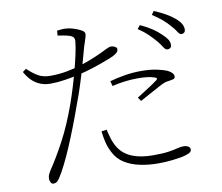

<svg xmlns="http://www.w3.org/2000/svg" viewBox="-86 -873 1171 1015"><g transform="rotate(-10 500.0 -365.5)"><path d="M792 -607Q776 -626 754 -647.5Q732 -669 701 -689L716 -708Q753 -691 779 -673.5Q805 -656 822 -639Q842 -621 851 -607Q860 -593 860 -578Q860 -567 854 -561.5Q848 -556 838 -556Q827 -556 817.5 -572Q808 -588 792 -607ZM878 -674Q861 -694 840.5 -711.5Q820 -729 788 -750L801 -769Q839 -753 865.5 -737.5Q892 -722 909 -707Q929 -690 937.5 -675Q946 -660 946 -645Q946 -634 940 -628.5Q934 -623 925 -623Q915 -623 905 -639.5Q895 -656 878 -674ZM278 -729 280 -755Q294 -757 306.5 -758Q319 -759 336 -757Q349 -756 370 -749.5Q391 -743 408 -733.5Q425 -724 425 -713Q425 -706 422 -695.5Q419 -685 415 -673Q411 -661 407 -649Q398 -616 384 -566Q370 -516 352.5 -460Q335 -404 315 -352Q296 -298 275 -244Q254 -190 233 -140.5Q212 -91 192 -51Q172 -11 155 15Q146 28 139 33Q132 38 121 38Q113 38 107.5 29.5Q102 21 102 10Q102 3 103 -2.5Q104 -8 107 -14.5Q110 -21 115 -30Q157 -92 200 -172.5Q243 -253 282 -362Q296 -402 309.5 -446Q323 -490 334.5 -533.5Q346 -577 354 -614.5Q362 -652 365 -679Q367 -695 361.5 -703Q356 -711 342 -716Q326 -721 309 -724Q292 -727 278 -729ZM83 -585Q112 -557 139 -541.5Q166 -526 204 -526Q249 -526 290.5 -533.5Q332 -541 364 -551Q412 -566 450.5 -582.5Q489 -599 516 -613Q526 -618 533 -620.5Q540 -623 546 -623Q553 -623 560 -620.5Q567 -618 572 -614Q577 -610 577 -605Q577 -594 570.5 -587Q564 -580 547 -571Q537 -566 504.5 -553.5Q472 -541 430 -527.5Q388 -514 348 -505Q317 -498 276 -491.5Q235 -485 197 -485Q171 -485 147 -493.5Q123 -502 102 -521Q81 -540 64 -571ZM518 -416 511 -443Q546 -453 590 -460.5Q634 -468 679 -468Q729 -468 763.5 -460.5Q798 -453 817 -445Q832 -438 841 -429Q850 -420 850 -409Q850 -398 840 -395.5Q830 -393 818 -391Q804 -390 792.5 -386Q781 -382 761 -371Q742 -361 710.5 -343.5Q679 -326 653 -312L639 -332Q657 -344 680.5 -358.5Q704 -373 724 -386.5Q744 -400 751 -406Q763 -416 747 -421Q728 -428 704.5 -430.5Q681 -433 658 -433Q621 -433 585.5 -428.5Q550 -424 518 -416ZM447 -194 419 -190Q422 -162 428.5 -133Q435 -104 451 -73Q471 -34 507 -12Q543 10 589 19.5Q635 29 685 29Q726 29 759.5 25Q793 21 815 17Q834 13 850.5 6Q867 -1 867 -14Q867 -22 862 -27Q857 -32 849 -34.5Q841 -37 832 -37Q816 -37 797.5 -32Q779 -27 748.5 -22.5Q718 -18 665 -18Q599 -18 553 -37Q507 -56 482 -96Q468 -119 460 -145Q452 -171 447 -194Z"/></g></svg>

Font: Source Han Serif JP VF
Style: Regular
Weight: 250
Designer: Ryoko NISHIZUKA 西塚涼子 (kana & ideographs); Frank Grießhammer (Latin, Greek & Cyrillic); Wenlong ZHANG 张文龙 (bopomofo); San
Foundry: Adobe
Version: Version 2.001;hotconv 1.1.0;makeotfexe 2.6.0